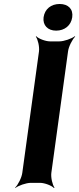

<svg xmlns="http://www.w3.org/2000/svg" viewBox="-20 -919 398 965"><path d="M238 -50 322 -661C325 -685 344 -722 358 -735L356 -737C341 -725 302 -711 278 -711H232C208 -711 173 -725 162 -737L160 -735C170 -722 179 -685 176 -661L92 -50C89 -26 70 11 56 24L57 26C72 14 111 0 135 0H181C205 0 240 14 251 26L254 24C244 11 235 -26 238 -50ZM262 -765C305 -765 337 -791 343 -832C349 -873 323 -899 280 -899C237 -899 205 -874 199 -832C194 -792 220 -765 262 -765Z"/></svg>

Font: Asimov
Style: EdgeWideIt
Weight: 500
Designer: Google
Version: Version 2.000980: 2014